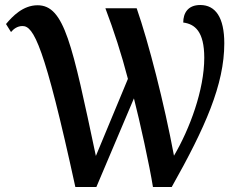

<svg xmlns="http://www.w3.org/2000/svg" viewBox="-20 -747 958 767"><path d="M281 0H365L515 -354C538 -265 578 -83 591 0H666C800 -238 876 -409 876 -574C876 -677 841 -727 780 -727C730 -727 712 -694 712 -657C758 -651 796 -622 796 -516C796 -388 738 -232 675 -125C636 -334 574 -576 526 -714H401C435 -624 465 -532 491 -432L363 -124C268 -572 237 -726 130 -726C72 -726 30 -682 4 -651L24 -619C34 -631 49 -643 70 -643C114 -643 157 -569 281 0Z"/></svg>

Font: Noto Serif SemiCondensed Medium
Style: Regular
Weight: 500
Width: 4
Designer: Monotype Design Team
Foundry: Monotype Imaging Inc.
Version: Version 2.014